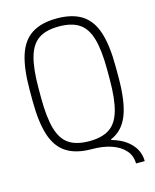

<svg xmlns="http://www.w3.org/2000/svg" viewBox="-129 -827 859 1064"><g transform="rotate(-15 300.0 -295.0)"><path d="M517 150Q517 107 490 75.5Q463 44 414.5 27Q366 10 300 10Q212 10 157 -25Q102 -60 77.5 -136Q53 -212 53 -335V-395Q53 -519 77.5 -594.5Q102 -670 157 -705Q212 -740 300 -740Q389 -740 443.5 -705Q498 -670 522.5 -594.5Q547 -519 547 -395V-335Q547 -196 516.5 -119.5Q486 -43 418 -15V-11Q489 9 528 51.5Q567 94 567 150ZM300 -36Q373 -36 416 -64.5Q459 -93 478 -159.5Q497 -226 497 -337V-393Q497 -504 478 -570.5Q459 -637 416 -665.5Q373 -694 300 -694Q227 -694 184 -665.5Q141 -637 122 -570.5Q103 -504 103 -393V-337Q103 -226 122 -159.5Q141 -93 184 -64.5Q227 -36 300 -36Z"/></g></svg>

Font: M PLUS Code Latin Expanded Light
Style: Regular
Weight: 300
Width: 7
Designer: Coji Morishita
Foundry: UNDERFOREST DESIGN
Version: Version 1.002; ttfautohint (v1.8.3)